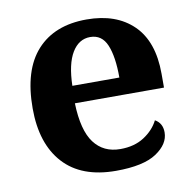

<svg xmlns="http://www.w3.org/2000/svg" viewBox="-67 -617 706 696"><g transform="rotate(-10 285.5 -269.5)"><path d="M306 10Q179 10 113 -62.5Q47 -135 47 -265Q47 -406 112 -477.5Q177 -549 295 -549Q404 -549 466.5 -488Q529 -427 529 -308V-257H201Q204 -157 238.5 -111Q273 -65 335 -65Q387 -65 423 -88.5Q459 -112 476 -146Q503 -131 503 -97Q503 -54 455 -22Q407 10 306 10ZM376 -321Q376 -398 358 -441Q340 -484 297 -484Q255 -484 230 -442.5Q205 -401 203 -321Z"/></g></svg>

Font: Noto Serif Toto
Style: Bold
Weight: 700
Designer: Monotype Design Team
Foundry: Monotype Imaging Inc.
Version: Version 2.001; ttfautohint (v1.8.4.7-5d5b)